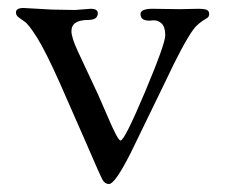

<svg xmlns="http://www.w3.org/2000/svg" viewBox="-20 -447 563 481"><path d="M430 -424 363 -425C342.3 -425 332 -420.7 332 -412C332 -398.7 342.3 -393.3 363 -396C371 -396.7 378.2 -394.2 384.5 -388.5C390.8 -382.8 394 -372.8 394 -358.5C394 -344.2 377 -296.7 343 -216C309 -135.3 288.7 -95 282 -95C277.3 -95 266 -116.3 248 -159L225.5 -210.5L204 -256.5L175 -318.5C164.3 -341.5 159 -358.3 159 -369C159 -387.7 173 -397 201 -397C217 -397 225 -402.7 225 -414C225 -421.3 219 -425 207 -425L168 -422L110 -423L39 -427C26.3 -427 20 -423.3 20 -416C20 -411.3 21.8 -407.5 25.5 -404.5C29.2 -401.5 34.5 -397.7 41.5 -393C48.5 -388.3 59 -374.8 73 -352.5C87 -330.2 105.7 -293 129 -241L197.5 -85C219.8 -33 233 -3.5 237 3.5C241 10.5 246.3 14 253 14C263 14 281 -11.7 307 -63L393 -240C424.3 -306.7 448.3 -351.3 465 -374C471.7 -383.3 483 -392.7 499 -402C502.3 -404 504 -407.3 504 -412C504 -416.7 502.2 -420 498.5 -422C494.8 -424 487.3 -425 476 -425Z"/></svg>

Font: Sorts Mill Goudy
Style: Regular
Weight: 400
Version: Version 003.101